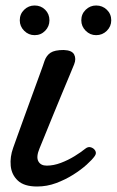

<svg xmlns="http://www.w3.org/2000/svg" viewBox="-20 -667 425 699"><path d="M115 12Q68 12 45 -9.5Q22 -31 19 -63.5Q16 -96 28 -129Q32 -140 43 -171Q54 -202 69 -243Q84 -284 99 -325.5Q114 -367 126 -399.5Q138 -432 142 -445Q149 -465 164 -475Q179 -485 212 -485Q242 -484 250 -468.5Q258 -453 250 -433Q246 -423 233.5 -393Q221 -363 204.5 -323.5Q188 -284 171.5 -243.5Q155 -203 142 -171Q129 -139 124 -127Q111 -96 119.5 -80Q128 -64 150 -64Q175 -64 201.5 -74Q228 -84 251.5 -98.5Q275 -113 291 -126Q301 -134 311.5 -130.5Q322 -127 327 -118Q332 -109 325 -99Q316 -86 295.5 -67.5Q275 -49 246.5 -31Q218 -13 184.5 -0.5Q151 12 115 12ZM330 -539Q308 -539 292 -555Q276 -571 276 -593Q276 -616 292 -631.5Q308 -647 330 -647Q353 -647 369 -631.5Q385 -616 385 -593Q385 -571 369 -555Q353 -539 330 -539ZM106 -539Q84 -539 68 -555Q52 -571 52 -593Q52 -616 68 -631.5Q84 -647 106 -647Q129 -647 144.5 -631.5Q160 -616 160 -593Q160 -571 144.5 -555Q129 -539 106 -539Z"/></svg>

Font: Zen Old Mincho Medium
Style: Regular
Weight: 500
Designer: Yoshimichi Ohira
Foundry: Positype
Version: Version 1.500